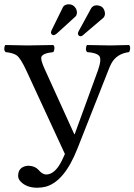

<svg xmlns="http://www.w3.org/2000/svg" viewBox="-21 -858 630 900"><path d="M471.2 -794.9Q470.7 -782.2 463.9 -774.9L365.2 -690.9Q361.3 -688.5 356.9 -688Q347.7 -688 344.7 -697.8Q344.2 -700.2 344.2 -701.2Q344.7 -706.1 347.7 -711.9L407.2 -820.8Q416 -832.5 430.2 -833Q462.9 -833 469.7 -803.7Q471.2 -798.8 471.2 -794.9ZM339.8 -799.8Q338.9 -786.6 333 -780.8L245.1 -700.7Q236.3 -693.8 231 -692.9Q219.2 -694.3 217.8 -705.1Q218.3 -711.4 220.7 -715.8L274.9 -826.2Q283.7 -837.9 301.8 -837.9Q323.2 -837.9 335 -817.9Q339.4 -808.6 339.8 -799.8ZM104.5 -522.9Q76.2 -585 57.1 -598.6Q39.6 -610.4 4.9 -613.8Q-4.4 -623 1 -641.6Q2.4 -645.5 3.9 -647Q98.6 -645 107.9 -645Q136.2 -645 229 -647Q237.8 -638.2 231.9 -619.6Q230.5 -615.7 229 -613.8Q176.3 -608.4 172.4 -588.9Q170.4 -573.7 188.5 -534.2L327.1 -229H329.1L438 -527.8Q456.5 -580.1 444.3 -595.7Q431.2 -610.8 387.2 -613.8Q378.4 -622.6 383.8 -641.6Q385.3 -645.5 387.2 -647Q481.4 -645 496.1 -645Q506.3 -645 584 -647Q592.8 -638.2 586.9 -619.6Q585.4 -615.7 584 -613.8Q525.4 -606.4 500.5 -559.6Q493.2 -545.9 483.9 -521L341.8 -161.1Q281.2 -7.3 193.4 17.1Q173.8 22 153.8 22Q104 22 76.2 -6.3Q64 -19 64 -33.2Q64 -70.3 97.7 -79.1Q105.5 -81.1 112.8 -81.1Q142.6 -80.1 159.2 -62Q176.8 -41 194.8 -40Q234.4 -40 265.1 -97.7Q273.9 -114.7 283.2 -136.2Z"/></svg>

Font: Linux Libertine Display O
Style: Regular
Weight: 400
Designer: Philipp H. Poll
Foundry: Philipp H. Poll
Version: Version 5.0.9